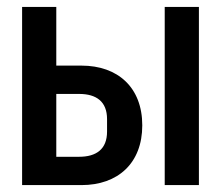

<svg xmlns="http://www.w3.org/2000/svg" viewBox="-20 -536 640 556"><path d="M44 0H216C321 0 392 -63 392 -173C392 -283 321 -346 216 -346H143V-516H44ZM143 -82V-264H209C259 -264 290 -242 290 -191V-155C290 -104 259 -82 209 -82ZM457 0H556V-516H457Z"/></svg>

Font: IBM Plex Mono Medm
Style: Regular
Weight: 500
Monospace: yes
Designer: Mike Abbink, Paul van der Laan, Pieter van Rosmalen
Foundry: Bold Monday
Version: Version 2.004